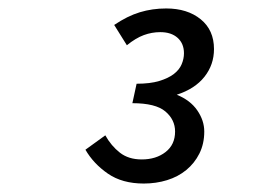

<svg xmlns="http://www.w3.org/2000/svg" viewBox="-20 -811 640 454"><path d="M320 -377Q269 -377 235 -400.5Q201 -424 182 -457L229 -491Q243 -466 263.5 -450Q284 -434 315 -434Q349 -434 371.5 -451.5Q394 -469 394 -500Q394 -528 371 -547.5Q348 -567 293 -567L303 -613Q335 -613 356.5 -619.5Q378 -626 391 -636Q404 -646 409.5 -659Q415 -672 415 -685Q415 -708 400 -721.5Q385 -735 359 -735Q339 -735 320 -728Q301 -721 280 -704L250 -752Q281 -773 310.5 -782Q340 -791 373 -791Q423 -791 454.5 -765.5Q486 -740 486 -695Q486 -658 463.5 -629.5Q441 -601 398 -587Q430 -574 446.5 -550Q463 -526 463 -500Q463 -471 451.5 -448Q440 -425 420.5 -409Q401 -393 375 -385Q349 -377 320 -377Z"/></svg>

Font: Source Code Pro Medium
Style: Italic
Weight: 500
Italic angle: -11°
Monospace: yes
Designer: Paul D. Hunt, Teo Tuominen
Foundry: Adobe Systems Incorporated
Version: Version 1.050;PS 1.000;hotconv 16.6.51;makeotf.lib2.5.65220